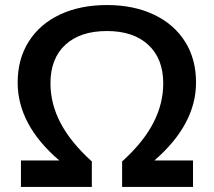

<svg xmlns="http://www.w3.org/2000/svg" viewBox="-20 -741 847 761"><path d="M592 -105H745V0H464V-101Q547 -176 587 -252.5Q627 -329 627 -411Q627 -508 568 -563Q509 -618 404 -618Q298 -618 239 -563.5Q180 -509 180 -411Q180 -329 220.5 -252.5Q261 -176 344 -101V0H63V-105H215Q50 -246 50 -414Q50 -507 94 -576.5Q138 -646 218 -683.5Q298 -721 404 -721Q510 -721 590 -683Q670 -645 713.5 -576Q757 -507 757 -414Q757 -248 592 -105Z"/></svg>

Font: Muli
Style: Bold
Weight: 700
Designer: Vernon Adams
Foundry: Vernon Adams
Version: Version 2.001